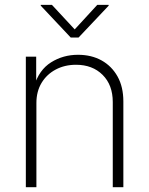

<svg xmlns="http://www.w3.org/2000/svg" viewBox="-20 -778 620 798"><path d="M131.3 -350.1V0H87.4V-542.5H130.4V-420.4H122.1Q142.1 -487.3 192.1 -518.8Q242.2 -550.3 304.2 -550.3Q359.9 -550.3 402.1 -526.9Q444.3 -503.4 468.5 -460.2Q492.7 -417 492.7 -356.4V0H448.7V-354Q448.7 -424.8 406.5 -466.8Q364.3 -508.8 295.9 -508.8Q249 -508.8 211.7 -489Q174.3 -469.2 152.8 -433.6Q131.3 -397.9 131.3 -350.1ZM195.8 -757.8 290.5 -655.8 384.3 -757.8H431.6V-754.4L306.6 -622.1H273.9L149.4 -754.4V-757.8Z"/></svg>

Font: Inter 16pt ExtraLight
Style: Regular
Weight: 250
Version: Version 4.001;git-66647c0bb